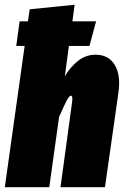

<svg xmlns="http://www.w3.org/2000/svg" viewBox="-24 -783 518 803"><path d="M376 -554.2Q430.2 -554.2 456.1 -511.2Q481.9 -468.3 471.2 -395L415 0H229L277.8 -357.9Q280.8 -382.8 272.9 -382.8Q266.1 -382.8 256.3 -365Q246.6 -347.2 223.1 -293.9L182.1 0H-3.9L79.1 -590.8H43.9L58.1 -693.8H92.8L100.1 -744.1L288.1 -763.2L278.8 -693.8H377.9L350.1 -590.8H264.2L247.1 -463.9Q269 -501.5 301.5 -527.8Q334 -554.2 376 -554.2Z"/></svg>

Font: Fira Sans Compressed Heavy
Style: Italic
Weight: 900
Width: 3
Italic angle: -8°
Designer: Carrois Corporate & Edenspiekermann AG
Foundry: Carrois Corporate GbR & Edenspiekermann AG
Version: Version 4.203;PS 004.203;hotconv 1.0.88;makeotf.lib2.5.64775